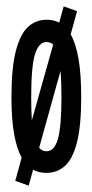

<svg xmlns="http://www.w3.org/2000/svg" viewBox="-20 -535 290 603"><path d="M70 48 28 33 48 -40Q33 -67 24.5 -113Q16 -159 16 -229Q16 -323 30 -376Q44 -429 68.5 -451Q93 -473 126 -473Q149 -473 166 -464L180 -515L222 -500L202 -427Q218 -399 226.5 -351Q235 -303 235 -229Q235 -139 221.5 -87Q208 -35 183.5 -13.5Q159 8 126 8Q102 8 84 -2ZM78 -230Q78 -188 80 -157L147 -395Q138 -403 126 -403Q102 -403 90 -365Q78 -327 78 -230ZM126 -60Q151 -60 162 -99Q173 -138 173 -230Q173 -279 170 -312L103 -71Q112 -60 126 -60Z"/></svg>

Font: Inconsolata UltraCondensed SemiBold
Style: Regular
Weight: 600
Width: 1
Monospace: yes
Designer: Raph Levien, Cyreal, Brenton Simpson
Foundry: Raph Levien, Cyreal, Google
Version: Version 3.001; ttfautohint (v1.8.2.53-6de2)